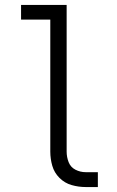

<svg xmlns="http://www.w3.org/2000/svg" viewBox="-20 -755 472 775"><path d="M326 0H375V-60H326Q304 -60 284.5 -70Q265 -80 257 -100.5Q249 -121 249 -143V-735H65V-676H183V-143Q183 -114 191 -86Q199 -58 220 -37Q241 -16 269 -8Q297 0 326 0Z"/></svg>

Font: Iosevka Sparkle Light
Style: Regular
Weight: 300
Designer: Belleve Invis
Foundry: Belleve Invis
Version: Version 4.5.0; ttfautohint (v1.8.3)